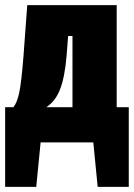

<svg xmlns="http://www.w3.org/2000/svg" viewBox="-25 -554 521 747"><path d="M476 -137V173H355L338 0H133L116 173H-5V-137H27Q41 -153 49.5 -192Q58 -231 66 -331L81 -534H429V-137ZM257 -414H240L234 -336Q227 -253 208.5 -206Q190 -159 155 -137H257Z"/></svg>

Font: Fira Sans Extra Condensed Black
Style: Regular
Weight: 900
Width: 1
Designer: Carrois Corporate & Edenspiekermann AG
Foundry: Carrois Corporate GbR & Edenspiekermann AG
Version: Version 4.203